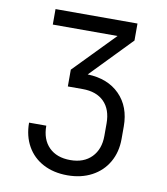

<svg xmlns="http://www.w3.org/2000/svg" viewBox="-83 -800 766 879"><g transform="rotate(10 300.0 -360.0)"><path d="M301 -461Q395 -458 450 -402.5Q505 -347 505 -255V-197Q505 -136 478 -89Q451 -42 402 -16Q353 10 289 10Q225 10 176.5 -15.5Q128 -41 101.5 -88Q75 -135 75 -197H155Q155 -133 191 -97Q227 -61 290 -61Q353 -61 389 -98Q425 -135 425 -197V-255Q425 -320 389.5 -355.5Q354 -391 290 -391H221V-469L405 -658H104V-730H485V-651Z"/></g></svg>

Font: JetBrains Mono Semi Light
Style: Regular
Weight: 350
Monospace: yes
Designer: Philipp Nurullin, Konstantin Bulenkov
Foundry: JetBrains
Version: 2.002